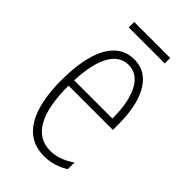

<svg xmlns="http://www.w3.org/2000/svg" viewBox="-204 -717 796 796"><g transform="rotate(45 194.0 -319.0)"><path d="M300 -648H89V-616H300ZM199 -539C96 -539 46 -433 46 -264C46 -97 98 10 218 10C260 10 296 -3 326 -22V-61C290 -36 256 -24 220 -24C128 -24 83 -109 83 -269H343V-303C343 -425 305 -539 199 -539ZM199 -506C277 -506 309 -412 308 -301H84C90 -439 132 -506 199 -506Z"/></g></svg>

Font: Noto Sans Hebrew ExtraCondensed ExtraLight
Style: Regular
Weight: 200
Width: 2
Designer: Monotype Design Team
Foundry: Monotype Imaging Inc.
Version: Version 2.004